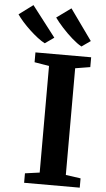

<svg xmlns="http://www.w3.org/2000/svg" viewBox="-143 -1050 599 1090"><g transform="rotate(5 156.5 -505.0)"><path d="M120.5 -65.5V-673L37 -687V-743H354.5V-687L269.5 -673V-65L354.5 -53V0H37.5V-54ZM84.5 -799.5Q66 -809 43.2 -826.5Q20.5 -844 -2.8 -865.8Q-26 -887.5 -45.5 -909.5Q-65 -931.5 -77.5 -950L2.5 -1009.5L136.5 -835.5L85.5 -799.5ZM293.5 -799.5Q269 -813 239 -839.5Q209 -866 181.5 -896.2Q154 -926.5 137 -950.5L219 -1010L344.5 -834.5L294.5 -799.5Z"/></g></svg>

Font: Merriweather 36pt
Style: Bold
Weight: 700
Designer: Eben Sorkin
Foundry: Eben Sorkin
Version: Version 2.100